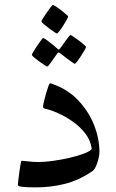

<svg xmlns="http://www.w3.org/2000/svg" viewBox="-20 -767 479 792"><path d="M390.1 -141.1Q390.1 -121.6 381.3 -95.2Q372.6 -68.8 361.3 -61Q304.2 -22.5 246.6 -8.3Q189 5.9 128.9 5.9Q93.3 5.9 73.5 3.9Q53.7 2 53.7 -4.4Q53.7 -6.3 55.4 -21.7Q57.1 -37.1 59.6 -56.2Q62 -75.2 64.7 -89.6Q67.4 -104 69.3 -104Q72.8 -104 96.2 -101.3Q119.6 -98.6 138.2 -98.6Q163.6 -98.6 197.8 -103.3Q231.9 -107.9 265.9 -115.7Q299.8 -123.5 325.2 -133.1Q350.6 -142.6 358.4 -152.3Q354.5 -186.5 332.8 -215.1Q311 -243.7 280.3 -265.4Q249.5 -287.1 217.8 -301Q186 -314.9 162.1 -319.3Q157.7 -321.8 157.7 -327.6Q157.7 -333.5 161.4 -348.9Q165 -364.3 169.9 -381.3Q174.8 -398.4 179.4 -410.9Q184.1 -423.3 185.5 -423.3Q189.5 -423.3 192.4 -421.9Q257.3 -400.4 301.3 -354.5Q345.2 -308.6 367.7 -252Q390.1 -195.3 390.1 -141.1ZM261.2 -699.2Q261.2 -696.3 255.1 -685.3Q249 -674.3 240.7 -661.1Q232.4 -647.9 224.9 -638.4Q217.3 -628.9 214.4 -628.9Q212.9 -628.9 203.1 -635.5Q193.4 -642.1 181.2 -651.1Q168.9 -660.2 159.9 -668Q150.9 -675.8 150.9 -678.2Q150.9 -681.2 157.5 -691.9Q164.1 -702.6 172.9 -715.3Q181.6 -728 189 -737.3Q196.3 -746.6 197.8 -746.6Q200.7 -746.6 210.9 -740Q221.2 -733.4 232.7 -724.4Q244.1 -715.3 252.7 -708Q261.2 -700.7 261.2 -699.2ZM335 -573.7Q335 -571.3 328.9 -560.3Q322.8 -549.3 314.2 -536.1Q305.7 -522.9 298.3 -513.4Q291 -503.9 288.1 -503.9Q286.6 -503.9 277.6 -510.3Q268.6 -516.6 257.1 -525.1Q245.6 -533.7 237.1 -540.5Q228.5 -547.4 227.5 -547.9Q224.6 -550.3 222.2 -550.3Q219.7 -550.3 217.3 -547.9Q216.3 -546.9 207 -533.2Q197.8 -519.5 187.7 -506.1Q177.7 -492.7 174.8 -492.7Q172.9 -492.7 162.8 -499Q152.8 -505.4 140.9 -514.2Q128.9 -522.9 120.1 -530.5Q111.3 -538.1 111.3 -540.5Q111.3 -543.5 117.9 -554.2Q124.5 -564.9 133.1 -577.9Q141.6 -590.8 148.9 -600.3Q156.2 -609.9 157.7 -609.9Q162.1 -609.9 175.8 -599.6Q189.5 -589.4 202.1 -578.9Q214.8 -568.4 215.8 -566.9Q220.2 -562.5 222.2 -562.5Q225.1 -562.5 228.5 -567.9Q229.5 -569.3 239 -582.8Q248.5 -596.2 258.5 -609.4Q268.6 -622.6 270.5 -622.6Q272.9 -622.6 283 -615.7Q293 -608.9 305.2 -599.9Q317.4 -590.8 326.2 -583Q335 -575.2 335 -573.7Z"/></svg>

Font: Rohingya Solluk
Style: Regular
Weight: 400
Designer: SIL International
Foundry: SIL International
Version: Version 1.001